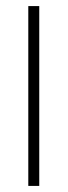

<svg xmlns="http://www.w3.org/2000/svg" viewBox="-20 -611 223 631"><path d="M73 0V-591H109V0Z"/></svg>

Font: Alumni Sans ExtraLight
Style: Regular
Weight: 250
Version: Version 1.018